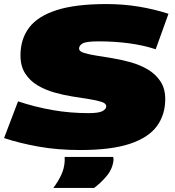

<svg xmlns="http://www.w3.org/2000/svg" viewBox="-47 -730 865 947"><path d="M784 -662 721 -487Q660 -507 589 -516.5Q518 -526 440 -526Q379 -526 361 -516Q343 -506 343 -490Q343 -477 366 -469.5Q389 -462 426.5 -456Q464 -450 509.5 -442.5Q555 -435 600.5 -422Q646 -409 683.5 -386.5Q721 -364 744.5 -328.5Q768 -293 768 -241Q768 -164 726.5 -107.5Q685 -51 593 -20.5Q501 10 348 10Q237 10 142.5 -7Q48 -24 -27 -49L42 -230Q127 -202 212.5 -187Q298 -172 390 -172Q440 -172 458.5 -182Q477 -192 477 -206Q477 -220 454 -227.5Q431 -235 393.5 -241Q356 -247 311 -254Q266 -261 220.5 -274Q175 -287 137.5 -309.5Q100 -332 77 -368Q54 -404 54 -457Q54 -537 96.5 -593.5Q139 -650 232 -680Q325 -710 478 -710Q560 -710 636.5 -697.5Q713 -685 784 -662ZM272 44H511Q513 51 513 58Q509 102 480 137Q451 172 417 197H216Q238 168 254 135Q270 102 272 65Q272 60 272 54.5Q272 49 272 44Z"/></svg>

Font: Georama Extended Black
Style: Italic
Weight: 900
Width: 7
Italic angle: -9°
Designer: Jean-Baptiste Levee
Foundry: Production Type
Version: Version 1.000